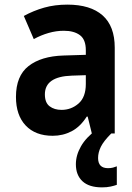

<svg xmlns="http://www.w3.org/2000/svg" viewBox="-20 -577 570 830"><path d="M208 10Q133 10 91 -34.5Q49 -79 49 -158Q49 -249 103.5 -291.5Q158 -334 254 -337L351 -340V-360Q351 -406 325.5 -425Q300 -444 256 -444Q223 -444 190 -434.5Q157 -425 126 -408L83 -508Q125 -531 171 -544Q217 -557 271 -557Q371 -557 423.5 -510.5Q476 -464 476 -371V0H377L359 -73H355Q327 -29 289.5 -9.5Q252 10 208 10ZM246 -102Q288 -102 319.5 -129.5Q351 -157 351 -214V-252L290 -250Q174 -246 174 -169Q174 -133 194.5 -117.5Q215 -102 246 -102ZM421 233Q365 233 336.5 206.5Q308 180 308 133Q308 94 330 55.5Q352 17 397 -16L461 0Q428 33 416 57.5Q404 82 404 106Q404 150 447 150Q459 150 468.5 147.5Q478 145 485 142V222Q474 226 458 229.5Q442 233 421 233Z"/></svg>

Font: Noto Sans Mono Condensed
Style: Bold
Weight: 700
Width: 3
Designer: Monotype Design Team
Foundry: Monotype Imaging Inc.
Version: Version 2.014